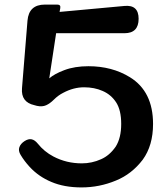

<svg xmlns="http://www.w3.org/2000/svg" viewBox="-20 -800 730 838"><path d="M336 18Q260 18 204 -6Q149 -29 110 -71Q86 -97 70 -124Q59 -142 64.5 -157.5Q70 -173 87 -184Q104 -195 118 -192Q132 -189 145 -173Q173 -138 213 -117Q270 -87 337 -87Q381 -87 421 -105Q458 -121 485 -160Q509 -198 509 -259Q509 -319 487 -353Q465 -387 428 -403Q392 -419 347 -419Q301 -419 256 -395Q234 -384 215 -365Q198 -348 181 -340.5Q164 -333 141 -338L130 -341Q71 -354 76 -415L100 -710Q106 -780 176 -780H230Q246 -780 243 -764L240 -748L523 -774Q585 -780 585 -718Q585 -655 523 -655H225L195 -458Q218 -478 261 -494Q306 -511 366 -511Q469 -511 547 -463Q648 -401 648 -259Q648 -165 603 -103Q555 -40 486 -12Q414 18 336 18Z"/></svg>

Font: s+UCsàWOS
Style: Regular
Weight: 400
Designer: FontworksQlS√∏0¬ü¬ôs√†OS¬àe[W\~√Ñ: ZERO[P0e√∂QI¬ä0¬ÉFSW0¬ò¬ëQ√°0R¬ûO0Little White Dog0YHv}N_0^_qMagmeta0v
Version: Version 1.000; 20230222